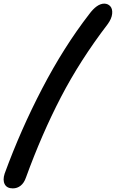

<svg xmlns="http://www.w3.org/2000/svg" viewBox="-80 -856 643 1066"><path d="M-8.8 189.9Q-41.5 189.9 -53.7 167Q-65.9 144 -54.2 107.9Q34.7 -135.3 154.5 -365.2Q274.4 -595.2 414.1 -775.9Q458 -835.9 499 -835.9Q520 -835.4 532.7 -820.8Q545.4 -806.2 542.7 -779.3Q540 -752.4 518.1 -722.2Q364.7 -521.5 258.3 -316.7Q151.9 -111.8 64 129.9Q53.7 159.7 34.7 174.8Q15.6 189.9 -8.8 189.9Z"/></svg>

Font: Shantell Sans Irregular
Style: Italic
Weight: 500
Italic angle: -11.31°
Designer: Stephen Nixon, Anya Danilova, Shantell Martin
Foundry: Arrow Type
Version: Version 1.006;[9816181b4]